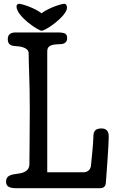

<svg xmlns="http://www.w3.org/2000/svg" viewBox="-20 -992 620 1012"><path d="M319 -972C305 -972 238 -952 199 -922C160 -952 94 -972 80 -972C72 -972 67 -965 67 -958C67 -906 182 -830 199 -830C223 -830 333 -909 333 -951C333 -960 330 -972 319 -972ZM77 -77C35 -72 12 -66 12 -34C12 -15 21 0 66 0H505C525 0 536 -7 538 -29C552 -213 553 -256 553 -274C553 -302 539 -315 515 -315C477 -315 472 -295 472 -265C472 -245 461 -127 459 -115C454 -92 437 -84 419 -84H229V-720C229 -745 240 -759 296 -759C312 -759 334 -765 334 -790C334 -813 325 -821 283 -821H63C41 -821 21 -814 21 -786C21 -757 38 -750 63 -749C89 -748 131 -740 131 -712C131 -639 137 -577 137 -416C137 -301 135 -156 135 -126C135 -95 110 -81 77 -77Z"/></svg>

Font: Life Savers
Style: ExtraBold
Weight: 800
Designer: Pablo Impallari, Rodrigo Fuenzalida, Brenda Gallo
Foundry: Pablo Impallari, Rodrigo Fuenzalida, Brenda Gallo
Version: Version 3.000